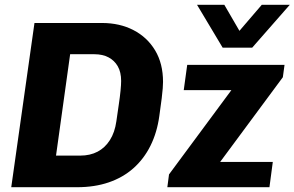

<svg xmlns="http://www.w3.org/2000/svg" viewBox="-20 -782 1230 802"><path d="M27 0 124 -686H406Q480 -686 537.5 -656.2Q595 -626.5 628 -571.5Q661 -516.5 661 -440Q661 -428.5 659.8 -413.2Q658.5 -398 655.5 -371.5Q652.5 -345 645.5 -297.5Q636 -228.5 608.5 -173.2Q581 -118 537.2 -79.2Q493.5 -40.5 434.2 -20.2Q375 0 302 0ZM214 -132H315Q356.5 -132 387.8 -148.5Q419 -165 439.2 -197Q459.5 -229 466 -275Q471.5 -313.5 476.2 -345.5Q481 -377.5 483.5 -403Q486 -428.5 486 -444Q486 -480.5 472 -505Q458 -529.5 433.2 -542.5Q408.5 -555.5 374 -555.5H273ZM679 0 686 -53.5 946.5 -405.5H747.5L762 -511H1168.5L1161.5 -459.5L899.5 -105.5H1119.5L1105.5 0ZM1190.5 -762 1033.5 -583H910L803 -762H917L1009 -603.5H937.5L1073.5 -762Z"/></svg>

Font: Chivo Medium
Style: Italic
Weight: 500
Italic angle: -8.05°
Designer: Hector Gatti
Foundry: Omnibus-Type
Version: Version 2.002